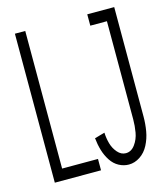

<svg xmlns="http://www.w3.org/2000/svg" viewBox="-111 -821 797 915"><g transform="rotate(-15 287.5 -363.5)"><path d="M412 8Q387 8 363.5 -4.5Q340 -17 324 -41.5Q308 -66 299.5 -95Q291 -124 288 -155L338 -169Q339 -141 346.5 -114.5Q354 -88 371.5 -68Q389 -48 412 -48Q439 -48 457.5 -73.5Q476 -99 481.5 -131Q487 -163 487 -195V-679H405V-735H538V-195Q538 -159 532 -124Q526 -89 510 -58Q494 -27 467.5 -9.5Q441 8 412 8ZM48 0V-735H99V-56H276V0Z"/></g></svg>

Font: Jozsika Light
Style: Regular
Weight: 300
Monospace: yes
Designer: Belleve Invis
Foundry: Belleve Invis
Version: 2.1.0